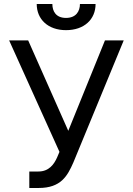

<svg xmlns="http://www.w3.org/2000/svg" viewBox="-20 -929 664 959"><path d="M126.4 9.9H173.3C284.1 9.9 316.8 -49.7 346.6 -117.9L598 -727.3H504.3L321 -275.6L120.7 -727.3H25.6L277 -170.5L265.6 -143.5C250 -108 224.4 -72.4 171.9 -72.4H126.4ZM163.4 -909.1C163.4 -832.4 220.2 -778.4 309.7 -778.4C400.6 -778.4 457.4 -832.4 457.4 -909.1H379.3C379.3 -872.2 359.4 -839.5 309.7 -839.5C259.9 -839.5 241.5 -872.2 241.5 -909.1Z"/></svg>

Font: Margiela Sans
Style: Regular
Weight: 400
Designer: Stefan Endress, Andreas Faust
Version: Version 1.100;FEAKit 1.0